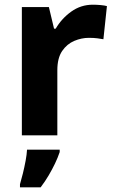

<svg xmlns="http://www.w3.org/2000/svg" viewBox="-20 -576 487 817"><path d="M375 -556Q390 -556 407.5 -554.5Q425 -553 435 -550L420 -409Q409 -411 394 -413Q379 -415 358 -415Q327 -415 296 -402Q265 -389 244.5 -359Q224 -329 224 -277V0H73V-546H188L210 -454H217Q242 -497 283 -526.5Q324 -556 375 -556ZM234 71Q226 95 214 120Q202 145 187 170.5Q172 196 153 221H65V208Q71 188 77.5 161.5Q84 135 89 108Q94 81 95 61H234Z"/></svg>

Font: Noto Sans Cherokee
Style: Regular
Weight: 400
Designer: Monotype Design Team
Foundry: Monotype Imaging Inc.
Version: Version 2.001